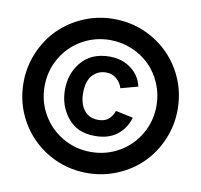

<svg xmlns="http://www.w3.org/2000/svg" viewBox="-88 -861 1062 1014"><g transform="rotate(10 443.0 -354.0)"><path d="M443 59Q330 59 235 4Q140 -51 85 -146Q30 -241 30 -354Q30 -439 62.8 -515.8Q95.5 -592.5 150.8 -647.5Q206 -702.5 282.5 -734.8Q359 -767 443 -767Q556 -767 651 -712.2Q746 -657.5 801.2 -562.5Q856.5 -467.5 856.5 -354Q856.5 -269 824 -192.5Q791.5 -116 736.2 -60.8Q681 -5.5 604.2 26.8Q527.5 59 443 59ZM451 -141Q401 -141 365 -156.8Q329 -172.5 301 -207.5Q252 -270 252 -354.5Q252 -439.5 301 -500Q355 -567.5 455.5 -567.5Q512.5 -567.5 556 -541Q616 -504.5 631 -437.5L539 -412.5Q530.5 -442 506 -462.5Q483.5 -481.5 450.5 -481.5Q404.5 -481.5 374.5 -445Q349.5 -413.5 349.5 -354.5Q349.5 -298.5 374.5 -264.5Q401.5 -227.5 452 -227.5Q487.5 -227.5 507.5 -245Q527 -262.5 537 -290.5L631 -270.5Q612 -209 565.5 -174.5Q520 -141 451 -141ZM443 -54Q525.5 -54 594.5 -94Q663.5 -134 703.2 -203Q743 -272 743 -354Q743 -416 719.5 -471.5Q696 -527 656 -567Q616 -607 560.5 -630.5Q505 -654 443 -654Q361 -654 292 -614.2Q223 -574.5 183 -505.5Q143 -436.5 143 -354Q143 -272 183 -203Q223 -134 292 -94Q361 -54 443 -54Z"/></g></svg>

Font: Vortex Mix
Style: Bold
Weight: 700
Designer: Mikhail Sharanda
Foundry: Mikhail Sharanda
Version: Version 4.504;Glyphs 3.1.2 (3151)